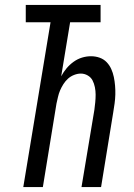

<svg xmlns="http://www.w3.org/2000/svg" viewBox="-20 -755 540 775"><path d="M74 0 184 -665H84V-735H386V-665H263L227 -447Q236 -464 248.5 -479Q261 -494 277 -505.5Q293 -517 311 -522.5Q329 -528 347 -528Q366 -528 382.5 -522Q399 -516 410.5 -504Q422 -492 429 -476.5Q436 -461 439.5 -444Q443 -427 444.5 -409Q446 -391 445.5 -373Q445 -355 442.5 -337Q440 -319 437 -301L388 0H309L361 -312Q363 -327 364.5 -342.5Q366 -358 366 -373Q366 -388 363 -403Q360 -418 353.5 -430.5Q347 -443 334 -450.5Q321 -458 306 -458Q293 -458 279 -452.5Q265 -447 254.5 -437.5Q244 -428 236 -415.5Q228 -403 222.5 -390Q217 -377 214 -363.5Q211 -350 208 -337L153 0Z"/></svg>

Font: Iosevka SS04 Oblique
Style: Regular
Weight: 400
Italic angle: -9°
Monospace: yes
Designer: Belleve Invis
Foundry: Belleve Invis
Version: Version 19.0.0; ttfautohint (v1.8.4)